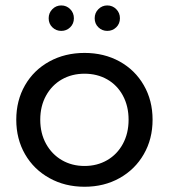

<svg xmlns="http://www.w3.org/2000/svg" viewBox="-20 -689 629 714"><path d="M163.8 -26.7C202.4 -5.2 245.9 5.5 294.4 5.5C342.9 5.5 386.2 -5.2 424.6 -26.7C462.9 -48.1 493 -77.7 514.7 -115.5C536.5 -153.2 547.4 -196 547.4 -243.8C547.4 -291.6 536.5 -334.4 514.7 -372.1C493 -409.9 462.9 -439.3 424.6 -460.5C386.2 -481.6 342.9 -492.2 294.4 -492.2C245.9 -492.2 202.4 -481.6 163.8 -460.5C125.1 -439.3 94.9 -409.9 73.1 -372.1C51.4 -334.4 40.5 -291.6 40.5 -243.8C40.5 -196 51.4 -153.2 73.1 -115.5C94.9 -77.7 125.1 -48.1 163.8 -26.7ZM378.6 -93.4C353.7 -79 325.7 -71.8 294.4 -71.8C263.1 -71.8 235.1 -79 210.2 -93.4C185.4 -107.8 165.8 -128 151.3 -154.1C136.9 -180.2 129.7 -210.1 129.7 -243.8C129.7 -277.5 136.9 -307.4 151.3 -333.5C165.8 -359.6 185.4 -379.7 210.2 -393.8C235.1 -407.9 263.1 -414.9 294.4 -414.9C325.7 -414.9 353.7 -407.9 378.6 -393.8C403.4 -379.7 422.9 -359.6 437 -333.5C451.1 -307.4 458.2 -277.5 458.2 -243.8C458.2 -210.1 451.1 -180.2 437 -154.1C422.9 -128 403.4 -107.8 378.6 -93.4ZM174.8 -587.4C184 -578.5 195 -574.1 207.9 -574.1C220.8 -574.1 231.8 -578.5 241 -587.4C250.2 -596.3 254.8 -607.5 254.8 -621C254.8 -634.5 250.2 -645.8 241 -655C231.8 -664.2 220.8 -668.8 207.9 -668.8C195 -668.8 184 -664.2 174.8 -655C165.6 -645.8 161 -634.5 161 -621C161 -607.5 165.6 -596.3 174.8 -587.4ZM345.9 -587.4C355.1 -578.5 366.2 -574.1 379 -574.1C391.9 -574.1 403 -578.5 412.2 -587.4C421.4 -596.3 426 -607.5 426 -621C426 -634.5 421.4 -645.8 412.2 -655C403 -664.2 391.9 -668.8 379 -668.8C366.2 -668.8 355.1 -664.2 345.9 -655C336.7 -645.8 332.1 -634.5 332.1 -621C332.1 -607.5 336.7 -596.3 345.9 -587.4Z"/></svg>

Font: Montserrat Ace
Style: Regular
Weight: 500
Designer: Julieta Ulanovsky
Foundry: Julieta Ulanovsky
Version: Version 1